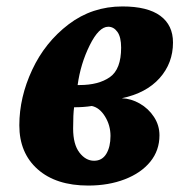

<svg xmlns="http://www.w3.org/2000/svg" viewBox="-20 -566 573 596"><path d="M40 -177Q40 -264 80 -349.5Q120 -435 193 -490.5Q266 -546 360 -546Q438 -546 477.5 -517Q517 -488 517 -434Q517 -370 475.5 -323.5Q434 -277 358 -261Q387 -260 414 -244.5Q441 -229 458 -203Q475 -177 475 -146Q475 -99 446.5 -64Q418 -29 367.5 -9.5Q317 10 254 10Q154 10 97 -40.5Q40 -91 40 -177ZM227 -302Q286 -302 321 -326.5Q356 -351 356 -418Q356 -451 344.5 -467Q333 -483 316 -483Q287 -483 258.5 -425.5Q230 -368 221 -302ZM323 -144Q323 -177 306 -204.5Q289 -232 265 -237Q240 -233 210 -233Q207 -212 207 -167Q207 -118 226.5 -92.5Q246 -67 272 -67Q297 -67 310 -88.5Q323 -110 323 -144Z"/></svg>

Font: Noto Serif NarrowBlack
Style: Italic
Weight: 900
Width: 4
Italic angle: -12°
Designer: Monotype Design Team
Foundry: Monotype Imaging Inc.
Version: Version 1.001